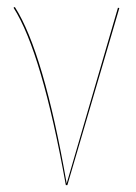

<svg xmlns="http://www.w3.org/2000/svg" viewBox="-20 -541 396 561"><path d="M23.4 -520.5Q107.4 -389.2 174.8 -4.9L324.7 -518.6L328.6 -517.1L176.8 0H172.4Q102.5 -388.7 19.5 -518.6Z"/></svg>

Font: Fira Sans Compressed Four
Style: Regular
Weight: 100
Width: 1
Designer: Carrois Corporate & Edenspiekermann AG
Foundry: Carrois Corporate GbR & Edenspiekermann AG
Version: Version 4.203;PS 004.203;hotconv 1.0.88;makeotf.lib2.5.64775